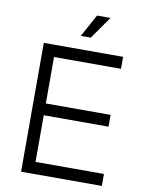

<svg xmlns="http://www.w3.org/2000/svg" viewBox="-97 -974 788 1042"><g transform="rotate(10 296.5 -453.0)"><path d="M93 0V-710H530V-644H161V-388H518V-323H161V-66H538V0ZM284 -782 352 -906H426L339 -782Z"/></g></svg>

Font: Geist Light
Style: Regular
Weight: 400
Designer: Basement.studio, Andrés Briganti, Mateo Zaragoza
Foundry: Basement.studio, Vercel, Andrés Briganti, Guido Ferreyra, Mateo Zaragoza
Version: Version 1.401